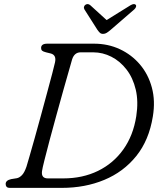

<svg xmlns="http://www.w3.org/2000/svg" viewBox="-20 -912 778 932"><path d="M7.5 -19Q7.5 -36.5 34 -42.5L62 -47Q74.5 -49.5 86.5 -61.8Q98.5 -74 108.5 -103Q112.5 -115.5 123.2 -153Q134 -190.5 148.8 -243Q163.5 -295.5 179.2 -353.2Q195 -411 209.2 -464Q223.5 -517 233.8 -556Q244 -595 247 -609Q255 -645 226 -652.5L203.5 -658Q189.5 -661.5 184.5 -666Q179.5 -670.5 179.5 -679Q179.5 -700 209.5 -700H436Q504.5 -700 561.8 -673.2Q619 -646.5 659.5 -598.8Q700 -551 717.2 -486.8Q734.5 -422.5 722 -347Q703.5 -231.5 641.5 -154.5Q579.5 -77.5 486.2 -38.8Q393 0 280 0H29Q16.5 0 12 -5.2Q7.5 -10.5 7.5 -19ZM287 -46Q381 -46 455.8 -82.5Q530.5 -119 578.8 -186.8Q627 -254.5 641.5 -348Q652.5 -419.5 639 -476.8Q625.5 -534 594.2 -574.5Q563 -615 520.8 -636.5Q478.5 -658 432.5 -658H371.5Q341 -658 330 -623.5Q326.5 -611 314.8 -570.2Q303 -529.5 287 -472.5Q271 -415.5 253.8 -352.8Q236.5 -290 221.2 -232.8Q206 -175.5 195.8 -134.8Q185.5 -94 184 -81.5Q179 -46 212.5 -46ZM517 -767Q506.5 -758 498.2 -752.8Q490 -747.5 480.5 -747.5Q470.5 -747.5 465 -752.8Q459.5 -758 453 -767L390 -866Q386 -873 388 -879.5Q390 -886 395 -889Q406.5 -896.5 418.5 -886.5L497.5 -814.5L613.5 -886.5Q631 -896.5 638.5 -889Q642 -886 640.5 -879.5Q639 -873 631.5 -866Z"/></svg>

Font: Fraunces 9pt S100 Light
Style: Italic
Weight: 300
Italic angle: -16°
Version: Version 1.000; ttfautohint (v1.8.3)